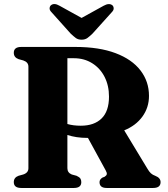

<svg xmlns="http://www.w3.org/2000/svg" viewBox="-20 -933 833 953"><path d="M719.5 -457Q719.5 -399.5 687 -354.5Q654.5 -309.5 596.5 -286L711.5 -96Q720.5 -80.5 729 -72.8Q737.5 -65 751.5 -60Q777 -50 777 -29Q777 0 740 0H509.5Q474 0 474 -29Q474 -42.5 488.5 -51.5L499 -55.5Q508.5 -61.5 510 -68.2Q511.5 -75 504.5 -87.5L416.5 -248.5H414.5Q386 -248.5 361 -252.2Q336 -256 314.5 -263V-98Q314.5 -76 336 -67L360 -60.5Q374 -54 378.8 -47Q383.5 -40 383.5 -29Q383.5 0 347 0H85.5Q48.5 0 48.5 -29Q48.5 -52 72 -60.5L95.5 -67Q121 -75.5 121 -98V-602Q121 -624.5 95.5 -633L72 -639.5Q48.5 -648 48.5 -671Q48.5 -700 85.5 -700H354Q472 -700 553.5 -669.2Q635 -638.5 677.2 -583.5Q719.5 -528.5 719.5 -457ZM314.5 -644V-317.5Q343.5 -309 381 -309Q447.5 -309 484.2 -345Q521 -381 521 -453.5Q521 -508.5 499 -551.5Q477 -594.5 437.5 -619.2Q398 -644 346.5 -644ZM439.5 -766.5Q425.5 -753 414 -744.5Q402.5 -736 385 -736Q367.5 -736 356 -744.5Q344.5 -753 330.5 -766.5L236 -872Q225.5 -882.5 226.2 -892.2Q227 -902 233 -907Q249 -920 275.5 -904.5L385 -844L494.5 -904.5Q521.5 -919.5 537.5 -907Q543.5 -902 544.2 -892.2Q545 -882.5 534.5 -872Z"/></svg>

Font: Fraunces 9pt
Style: Bold
Weight: 700
Version: Version 1.000;[b76b70a41]